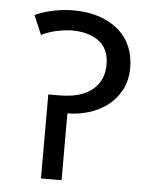

<svg xmlns="http://www.w3.org/2000/svg" viewBox="-49 -683 569 724"><g transform="rotate(5 236.0 -321.0)"><path d="M200 -642Q256 -642 299.5 -627Q343 -612 372.5 -586Q402 -560 417 -524Q432 -488 432 -446Q432 -396 412 -359.5Q392 -323 360.5 -299.5Q329 -276 289.5 -264.5Q250 -253 211 -253V0H133V-318H175Q256 -318 299 -353Q342 -388 342 -449Q342 -509 303 -537.5Q264 -566 202 -566Q178 -566 146 -559.5Q114 -553 86 -539L55 -612Q87 -626 124.5 -634Q162 -642 200 -642Z"/></g></svg>

Font: Ek Mukta
Style: Regular
Weight: 400
Designer: Girish Dalvi and Yashodeep Gholap
Foundry: Ek Type
Version: Version 2.538;PS 1.001;hotconv 16.6.51;makeotf.lib2.5.65220;